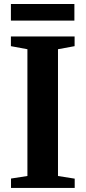

<svg xmlns="http://www.w3.org/2000/svg" viewBox="-20 -922 420 942"><path d="M114.5 -58.5V-680.5L33.5 -695.5V-743H346V-695.5L264.5 -680.5V-58.5L346.5 -45.5V0H34V-46ZM345 -902.5V-821H33.5V-902.5Z"/></svg>

Font: Merriweather 60pt
Style: Bold
Weight: 700
Version: Version 2.100